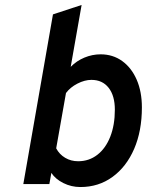

<svg xmlns="http://www.w3.org/2000/svg" viewBox="-20 -742 592 774"><path d="M304 12Q267.5 12 235.5 -4Q203.5 -20 187 -45L179 0H74L193.5 -684L309 -722L265 -472.5Q288.5 -496.5 320.2 -509.8Q352 -523 385.5 -523Q435 -523 472.5 -496Q510 -469 531 -420.8Q552 -372.5 552 -309Q552 -214 520.8 -141.8Q489.5 -69.5 433.5 -28.8Q377.5 12 304 12ZM295 -92Q339 -92 372.5 -118Q406 -144 424.5 -191Q443 -238 443 -300Q443 -356 418 -388Q393 -420 348.5 -420Q321.5 -420 292.2 -405Q263 -390 246 -367L206.5 -144Q219.5 -119.5 242.8 -105.8Q266 -92 295 -92Z"/></svg>

Font: Overpass SemiBold
Style: Italic
Weight: 600
Italic angle: -10°
Designer: Delve Withrington, Dave Bailey, Thomas Jockin
Foundry: Delve Fonts LLC
Version: Version 4.000